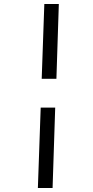

<svg xmlns="http://www.w3.org/2000/svg" viewBox="-20 -823 460 953"><path d="M168 110 182 -289H254L241 110ZM187 -432 200 -803H272L260 -432Z"/></svg>

Font: Literata Medium
Style: Italic
Weight: 500
Italic angle: -2°
Designer: Latin by Veronika Burian and Jose Scaglione. Greek by Irene Vlachou. Cyrillic by Vera Evstafieva
Foundry: TypeTogether
Version: Version 3.103;gftools[0.9.29]